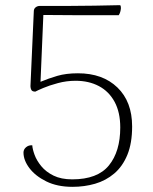

<svg xmlns="http://www.w3.org/2000/svg" viewBox="-20 -712 593 744"><path d="M261 12Q202 12 159.5 -9Q117 -30 94 -60.5Q71 -91 71 -121Q71 -133 81 -141.5Q91 -150 105 -149Q106 -134 114 -112Q122 -90 140 -68Q158 -46 187.5 -31.5Q217 -17 260 -17Q358 -17 402 -71Q446 -125 446 -218Q446 -277 424 -317.5Q402 -358 363 -378.5Q324 -399 273 -399Q238 -399 204.5 -390Q171 -381 147.5 -371Q124 -361 117 -357Q105 -357 101.5 -363.5Q98 -370 98 -378L111 -668Q111 -678 118 -683.5Q125 -689 134 -689Q189 -689 242 -689Q295 -689 346 -690Q397 -691 446 -692Q449 -687 448.5 -680Q448 -673 446 -666Q444 -659 440 -653Q368 -653 294.5 -653Q221 -653 148 -654L137 -395Q168 -408 202 -418Q236 -428 282 -428Q378 -428 435 -373Q492 -318 492 -222Q492 -157 473.5 -112Q455 -67 422.5 -39.5Q390 -12 348.5 0Q307 12 261 12Z"/></svg>

Font: Arima Thin ExtraLight
Style: Regular
Weight: 250
Version: Version 1.100